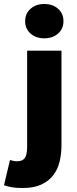

<svg xmlns="http://www.w3.org/2000/svg" viewBox="-76 -754 386 962"><path d="M38 188Q3 188 -18 184Q-39 180 -56 174L-26 48Q-15 51 -7 52.5Q1 54 10 54Q37 54 48.5 37.5Q60 21 60 -20V-500H232V-26Q232 16 223 54.5Q214 93 191.5 123Q169 153 131.5 170.5Q94 188 38 188ZM146 -562Q104 -562 77 -586Q50 -610 50 -648Q50 -686 77 -710Q104 -734 146 -734Q188 -734 215 -710Q242 -686 242 -648Q242 -610 215 -586Q188 -562 146 -562Z"/></svg>

Font: TypoPRO Source Sans Pro
Style: Regular
Weight: 900
Designer: Paul D. Hunt
Foundry: Adobe Systems Incorporated
Version: Version 2.020;PS 2.000;hotconv 1.0.86;makeotf.lib2.5.63406